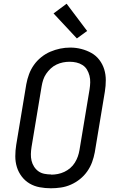

<svg xmlns="http://www.w3.org/2000/svg" viewBox="-20 -1001 640 1029"><path d="M253 8Q222 8 192.5 2.5Q163 -3 138.5 -17.5Q114 -32 96.5 -55Q79 -78 70.5 -105.5Q62 -133 62 -163.5Q62 -194 67 -225L121 -550Q126 -577 135.5 -603Q145 -629 161.5 -652.5Q178 -676 201 -694.5Q224 -713 250 -724Q276 -735 302.5 -740.5Q329 -746 357 -746Q387 -746 416 -738.5Q445 -731 470 -717Q495 -703 512.5 -680Q530 -657 538.5 -629.5Q547 -602 547 -571.5Q547 -541 542 -510L488 -185Q483 -158 473.5 -132Q464 -106 447.5 -82.5Q431 -59 408.5 -41Q386 -23 360 -11.5Q334 0 306.5 4Q279 8 253 8ZM254 -65Q272 -65 290 -68.5Q308 -72 325 -80Q342 -88 356.5 -100.5Q371 -113 381 -129Q391 -145 397 -162Q403 -179 406 -197L460 -522Q463 -541 463.5 -559.5Q464 -578 459.5 -595.5Q455 -613 446 -628Q437 -643 422 -652.5Q407 -662 389.5 -666Q372 -670 353 -670Q335 -670 317.5 -666.5Q300 -663 283 -655Q266 -647 252 -634Q238 -621 227.5 -605.5Q217 -590 211.5 -573Q206 -556 203 -538L149 -213Q146 -194 145.5 -175.5Q145 -157 149 -140Q153 -123 162.5 -108Q172 -93 186 -83Q200 -73 218 -69.5Q236 -66 254 -66Q254 -66 254 -65.5Q254 -65 254 -65ZM392 -795 267 -929 337 -981 447 -835Z"/></svg>

Font: Iosevka Etoile Oblique
Style: Regular
Weight: 400
Italic angle: -9°
Designer: Belleve Invis
Foundry: Belleve Invis
Version: Version 15.5.2; ttfautohint (v1.8.4)